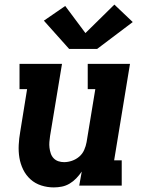

<svg xmlns="http://www.w3.org/2000/svg" viewBox="-20 -808 640 836"><path d="M214 8Q186 8 159.5 -0.5Q133 -9 113 -27Q93 -45 81 -69.5Q69 -94 64.5 -121Q60 -148 61.5 -177Q63 -206 68 -234L98 -420H65V-530H250L198 -216Q196 -203 195 -190Q194 -177 195.5 -164.5Q197 -152 201 -140Q205 -128 213.5 -119Q222 -110 234 -106Q246 -102 259 -102Q276 -102 293.5 -108Q311 -114 325 -126Q339 -138 346.5 -155Q354 -172 357 -189L395 -420H362V-530H546L477 -110H510V0H325L336 -61Q325 -45 312 -31.5Q299 -18 283 -8.5Q267 1 249.5 4.5Q232 8 214 8ZM281 -595 171 -718 264 -782 352 -664 478 -788 558 -712 403 -595Z"/></svg>

Font: Iosevka Curly Slab XBdExObl
Style: Regular
Weight: 800
Width: 7
Italic angle: -9°
Monospace: yes
Designer: Belleve Invis
Foundry: Belleve Invis
Version: Version 11.1.0; ttfautohint (v1.8.3)